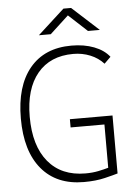

<svg xmlns="http://www.w3.org/2000/svg" viewBox="-60 -943 706 999"><g transform="rotate(-5 293.0 -444.0)"><path d="M337.9 9.8Q195.3 9.8 117.2 -83.7Q39.1 -177.2 39.1 -347.7Q39.1 -517.1 116.2 -610.1Q193.4 -703.1 334 -703.1Q400.4 -703.1 451.9 -683.3Q503.4 -663.6 531.7 -627.4L498 -594.2Q469.7 -625.5 428.5 -642.3Q387.2 -659.2 339.8 -659.2Q219.2 -659.2 152.6 -578.9Q85.9 -498.5 85.9 -352.5Q85.9 -201.2 155 -117.7Q224.1 -34.2 349.6 -34.2Q386.7 -34.2 417.2 -40.5Q447.8 -46.9 469.7 -53.2V-279.3H293V-322.3H515.6V-19.5Q495.1 -13.2 447.5 -1.7Q399.9 9.8 337.9 9.8ZM170.4 -771.5 309.6 -898.4H349.6L488.8 -771.5H426.8L329.6 -861.3L232.4 -771.5Z"/></g></svg>

Font: Cascadia Mono NF ExtraLight
Style: Regular
Weight: 200
Monospace: yes
Designer: Aaron Bell
Foundry: Saja Typeworks
Version: Version 2404.023; ttfautohint (v1.8.4)